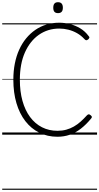

<svg xmlns="http://www.w3.org/2000/svg" viewBox="-20 -1221 900 1741"><path d="M501 19Q410 19 336 -18Q262 -55 209.5 -123Q157 -191 129 -286Q101 -381 101 -498Q101 -576 114.5 -644.5Q128 -713 154 -770.5Q180 -828 217 -873Q254 -918 300.5 -950Q347 -982 401.5 -998.5Q456 -1015 517 -1015Q567 -1015 615.5 -1002.5Q664 -990 707.5 -964Q751 -938 783 -895Q792 -886 790.5 -879.5Q789 -873 780 -864Q770 -856 762.5 -856Q755 -856 746 -866Q716 -899 679 -920Q642 -941 601 -951.5Q560 -962 517 -962Q465 -962 418.5 -947.5Q372 -933 332 -905Q292 -877 260.5 -837Q229 -797 206 -745.5Q183 -694 171.5 -631.5Q160 -569 160 -498Q160 -391 184 -305.5Q208 -220 253 -159.5Q298 -99 361 -67Q424 -35 501 -35Q544 -35 580.5 -45Q617 -55 649.5 -73.5Q682 -92 711 -118Q740 -144 768 -175Q777 -184 784.5 -184.5Q792 -185 802 -176Q812 -168 813 -161.5Q814 -155 806 -146Q761 -91 713 -54Q665 -17 612.5 1Q560 19 501 19ZM506 -1102Q484 -1102 473.5 -1114Q463 -1126 463 -1151Q463 -1176 473.5 -1188.5Q484 -1201 506 -1201Q528 -1201 539 -1188.5Q550 -1176 550 -1151Q550 -1126 539 -1114Q528 -1102 506 -1102ZM0 490H860V500H0ZM0 -20H860V0H0ZM0 -505H860V-500H0ZM0 -1010H860V-1000H0Z"/></svg>

Font: Playwrite ES Guides
Style: Regular
Weight: 400
Designer: Veronika Burian, José Scaglione
Foundry: TypeTogether
Version: Version 1.003